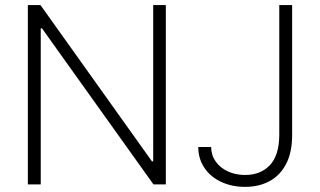

<svg xmlns="http://www.w3.org/2000/svg" viewBox="-20 -727 1262 757"><path d="M633.8 0H585L145.5 -615.2H140.6V0H89.8V-707H139.6L579.1 -90.8H584V-707H633.8ZM1131.8 -707V-194.3Q1131.8 -126 1107.9 -80.3Q1084 -34.7 1042.2 -12.5Q1000.5 9.8 946.3 9.8Q894 9.8 851.8 -10Q809.6 -29.8 785.6 -65.7Q761.7 -101.6 761.7 -147.5H812.5Q812.5 -115.7 830.1 -90.6Q847.7 -65.4 878.2 -51.3Q908.7 -37.1 946.3 -37.1Q1007.3 -37.1 1043.9 -75.7Q1080.6 -114.3 1081.1 -194.3V-707Z"/></svg>

Font: Pretendard JP ExtraLight
Style: Regular
Weight: 200
Designer: Base glyphs from Inter by Rasmus Andersson; Hangeul glyphs from Noto Sans CJK(Source Han Sans) by Jang Soo-young and Kan
Foundry: Kil Hyung-jin
Version: Version 1.309